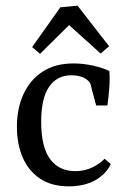

<svg xmlns="http://www.w3.org/2000/svg" viewBox="-20 -651 450 681"><path d="M40 -201Q40 -266 63 -316.5Q86 -367 130.5 -396.5Q175 -426 241 -426Q276 -426 311 -418Q346 -410 368 -399Q370 -370 367.5 -337.5Q365 -305 361 -277H321L305 -337Q303 -348 300 -355Q297 -362 290 -367Q281 -375 266 -379.5Q251 -384 233 -384Q182 -384 154 -343Q126 -302 126 -219Q126 -130 157.5 -87Q189 -44 247 -44Q280 -44 307 -57Q334 -70 351 -88L373 -69Q355 -32 316.5 -11Q278 10 224 10Q163 10 122 -17.5Q81 -45 60.5 -92.5Q40 -140 40 -201ZM94 -484 194 -625 255 -631 367 -487 337 -461 225 -562 122 -460Z"/></svg>

Font: Rasa
Style: Regular
Weight: 400
Designer: Anna Giedrys (Yrsa+Rasa design), David Brezina (Yrsa art-direction, Rasa art-direction, design)
Foundry: Rosetta Type Foundry
Version: Version 2.004